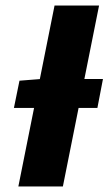

<svg xmlns="http://www.w3.org/2000/svg" viewBox="-20 -670 394 690"><path d="M30 -282 50 -380 126 -386H350L330 -282ZM46 0 176 -650H336L206 0Z"/></svg>

Font: Source Sans 3 Black
Style: Italic
Weight: 900
Italic angle: -11°
Designer: Paul D. Hunt
Foundry: Adobe
Version: Version 3.052;hotconv 1.1.0;makeotfexe 2.6.0